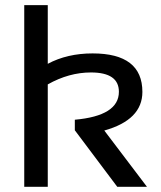

<svg xmlns="http://www.w3.org/2000/svg" viewBox="-20 -718 617 738"><path d="M73.2 0V-698.2H163.6V-472.7Q238.3 -512.7 335.9 -512.7Q527.3 -512.7 527.3 -364.7Q527.3 -257.3 380.9 -216.3L544.9 0H430.7L267.6 -217.3V-257.8Q437 -272.9 437 -365.2Q437 -439.5 329.6 -439.5Q245.1 -439.5 163.6 -393.6V0Z"/></svg>

Font: Sansation
Style: Regular
Weight: 400
Designer: Bernd Montag
Version: Version 1.301